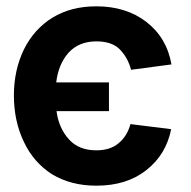

<svg xmlns="http://www.w3.org/2000/svg" viewBox="-20 -575 606 608"><path d="M159 -223Q166 -169 199 -133Q230 -99 285 -99Q329 -99 355 -121Q383 -144 393 -182L522 -166Q506 -85 443 -36Q381 13 285 13Q205 13 145 -23Q86 -61 56 -125Q24 -191 24 -273Q24 -353 56 -419Q88 -483 146 -519Q205 -555 285 -555Q379 -555 443 -506Q508 -456 523 -371L395 -354Q385 -393 358 -420Q333 -444 285 -444Q230 -444 197 -408Q165 -372 158 -314H325V-223Z"/></svg>

Font: Sinter Bold
Style: Regular
Weight: 700
Foundry: Adobe & rsms
Version: Version 1.000